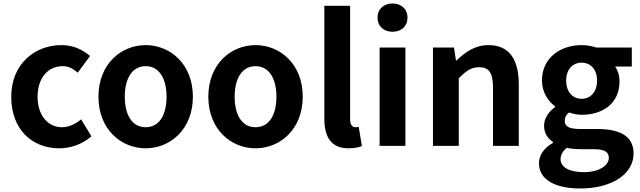

<svg xmlns="http://www.w3.org/2000/svg" viewBox="-20 -831 3646 1094"><path d="M317 14C379 14 447 -7 501 -54L442 -151C411 -125 373 -106 333 -106C253 -106 194 -174 194 -280C194 -385 252 -454 338 -454C369 -454 395 -441 423 -417L493 -512C452 -547 399 -574 330 -574C178 -574 44 -466 44 -280C44 -94 162 14 317 14Z M810 14C950 14 1079 -94 1079 -280C1079 -466 950 -574 810 -574C670 -574 541 -466 541 -280C541 -94 670 14 810 14ZM810 -106C734 -106 691 -174 691 -280C691 -385 734 -454 810 -454C886 -454 929 -385 929 -280C929 -174 886 -106 810 -106Z M1436 14C1576 14 1705 -94 1705 -280C1705 -466 1576 -574 1436 -574C1296 -574 1167 -466 1167 -280C1167 -94 1296 14 1436 14ZM1436 -106C1360 -106 1317 -174 1317 -280C1317 -385 1360 -454 1436 -454C1512 -454 1555 -385 1555 -280C1555 -174 1512 -106 1436 -106Z M1966 14C2001 14 2025 8 2042 1L2024 -108C2014 -106 2010 -106 2004 -106C1990 -106 1975 -117 1975 -151V-798H1828V-157C1828 -53 1864 14 1966 14Z M2143 0H2290V-560H2143ZM2217 -650C2267 -650 2302 -682 2302 -731C2302 -779 2267 -811 2217 -811C2166 -811 2131 -779 2131 -731C2131 -682 2166 -650 2217 -650Z M2447 0H2594V-385C2635 -426 2664 -448 2710 -448C2765 -448 2789 -418 2789 -331V0H2936V-349C2936 -490 2884 -574 2763 -574C2687 -574 2630 -534 2581 -486H2578L2567 -560H2447Z M3285 243C3472 243 3590 157 3590 44C3590 -54 3516 -96 3381 -96H3286C3220 -96 3198 -112 3198 -142C3198 -165 3207 -177 3222 -190C3246 -182 3272 -177 3294 -177C3414 -177 3510 -241 3510 -367C3510 -402 3499 -433 3485 -452H3580V-560H3378C3355 -568 3325 -574 3294 -574C3175 -574 3068 -503 3068 -372C3068 -306 3104 -253 3143 -225V-221C3109 -197 3080 -158 3080 -116C3080 -70 3102 -41 3131 -22V-17C3080 12 3051 52 3051 99C3051 198 3153 243 3285 243ZM3294 -268C3245 -268 3206 -305 3206 -372C3206 -437 3244 -474 3294 -474C3344 -474 3382 -437 3382 -372C3382 -305 3343 -268 3294 -268ZM3307 150C3226 150 3174 123 3174 76C3174 53 3185 31 3210 11C3230 16 3254 19 3288 19H3356C3416 19 3449 29 3449 69C3449 113 3391 150 3307 150Z"/></svg>

Font: Noto Sans HK
Style: Bold
Weight: 700
Designer: Ryoko NISHIZUKA 西塚涼子 (kana, bopomofo & ideographs); Paul D. Hunt (Latin, Greek & Cyrillic); Sandoll Communications 산돌커뮤니
Foundry: Adobe
Version: Version 2.002;hotconv 1.0.116;makeotfexe 2.5.65601